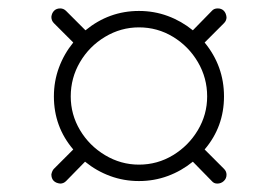

<svg xmlns="http://www.w3.org/2000/svg" viewBox="-20 -556 640 456"><path d="M512 -155Q518 -149 518 -141Q518 -132 511.5 -126Q505 -120 496 -120Q488 -120 483 -126L438 -172Q411 -150 378.5 -138Q346 -126 310 -126Q274 -126 241.5 -138Q209 -150 182 -172L137 -126Q131 -120 123 -120Q113 -121 107.5 -126.5Q102 -132 102 -142Q104 -151 108 -155L154 -201Q108 -255 108 -327Q108 -363 120 -395.5Q132 -428 154 -455L108 -501Q102 -507 102 -516Q103 -525 108.5 -530.5Q114 -536 123 -536Q131 -536 137 -530L183 -484Q239 -530 310 -530Q346 -530 378.5 -518Q411 -506 438 -484L483 -530Q488 -536 497 -536Q506 -536 511.5 -530.5Q517 -525 518 -515Q518 -507 512 -501L466 -455Q512 -399 512 -327Q512 -255 466 -201ZM472 -327Q472 -371 450 -408.5Q428 -446 391 -468.5Q354 -491 310 -491Q267 -491 229.5 -468.5Q192 -446 170 -408.5Q148 -371 148 -327Q148 -284 170 -247Q192 -210 229.5 -187.5Q267 -165 310 -165Q354 -165 391 -187.5Q428 -210 450 -247Q472 -284 472 -327Z"/></svg>

Font: Tsukimi Rounded Light
Style: Regular
Weight: 300
Designer: Takashi Funayama
Foundry: Takashi Funayama
Version: Version 1.032; ttfautohint (v1.8.3)